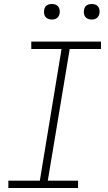

<svg xmlns="http://www.w3.org/2000/svg" viewBox="-20 -944 540 964"><path d="M22 0V-37H180L289 -698H137V-735H487V-698H330L220 -37H372V0ZM440 -846Q431 -846 422.5 -849Q414 -852 408.5 -859Q403 -866 401.5 -875.5Q400 -885 402 -895Q403 -901 406 -907Q409 -913 415 -917Q421 -921 427.5 -922.5Q434 -924 440 -924Q450 -924 458.5 -921Q467 -918 472.5 -911Q478 -904 479.5 -894.5Q481 -885 479 -875Q478 -869 474.5 -863Q471 -857 465.5 -853Q460 -849 453.5 -847.5Q447 -846 440 -846ZM240 -846Q231 -846 222.5 -849Q214 -852 208.5 -859Q203 -866 201.5 -875.5Q200 -885 202 -895Q203 -901 206 -907Q209 -913 215 -917Q221 -921 227.5 -922.5Q234 -924 240 -924Q250 -924 258.5 -921Q267 -918 272.5 -911Q278 -904 279.5 -894.5Q281 -885 279 -875Q278 -869 274.5 -863Q271 -857 265.5 -853Q260 -849 253.5 -847.5Q247 -846 240 -846Z"/></svg>

Font: Iosevka Slab Extralight
Style: Italic
Weight: 200
Italic angle: -9°
Monospace: yes
Designer: Belleve Invis
Foundry: Belleve Invis
Version: Version 11.1.1; ttfautohint (v1.8.3)